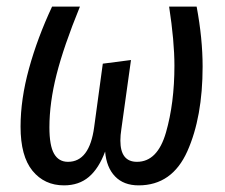

<svg xmlns="http://www.w3.org/2000/svg" viewBox="-20 -547 678 579"><path d="M42 -165Q42 -248 67.5 -340.5Q93 -433 137 -527H221Q172 -407 150.5 -322Q129 -237 129 -163Q129 -108 143 -83.5Q157 -59 185 -59Q250 -59 264 -164L290 -355L375 -366L346 -158Q343 -139 343 -123Q343 -59 393 -59Q455 -59 480.5 -147.5Q506 -236 506 -349Q506 -423 490 -527H573Q591 -431 591 -346Q591 -194 545 -91Q499 12 398 12Q353 12 327 -15Q301 -42 297 -90Q278 -39 248 -13.5Q218 12 173 12Q114 12 78 -32Q42 -76 42 -165Z"/></svg>

Font: Fira Sans Compressed
Style: Italic
Weight: 400
Width: 1
Italic angle: -8°
Designer: bBox Type GmbH & Carrois Corporate GbR & Edenspiekermann AG
Foundry: bBox Type GmbH & Carrois Corporate GbR & Edenspiekermann AG
Version: Version 4.301